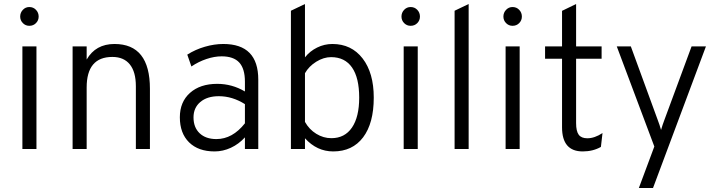

<svg xmlns="http://www.w3.org/2000/svg" viewBox="-20 -742 3574 956"><path d="M126 -613.5Q107 -613.5 93.8 -627Q80.5 -640.5 80.5 -659.5Q80.5 -679 93.8 -693Q107 -707 126 -707Q146 -707 159.2 -693Q172.5 -679 172.5 -659.5Q172.5 -640.5 159.2 -627Q146 -613.5 126 -613.5ZM91.5 0V-511H161.5V0Z M341.5 0V-511H411.5V-445.5Q456 -523 550 -523Q726.5 -523 726.5 -300V0H656.5V-312.5Q656.5 -384 626.5 -421.2Q596.5 -458.5 539.5 -458.5Q411.5 -458.5 411.5 -306.5V0Z M1048.5 12Q967.5 12 921.5 -33.2Q875.5 -78.5 875.5 -158Q875.5 -234.5 926 -279.5Q976.5 -324.5 1061.5 -324.5Q1135.5 -324.5 1199.5 -286.5V-335.5Q1199.5 -400 1171.2 -430.8Q1143 -461.5 1083.5 -461.5Q1047.5 -461.5 1008 -448.2Q968.5 -435 933 -411L912.5 -470Q952.5 -495.5 999.8 -509.2Q1047 -523 1092 -523Q1266 -523 1266 -345.5V0H1199.5V-58Q1169 -24.5 1129.5 -6.2Q1090 12 1048.5 12ZM1057.5 -49.5Q1137.5 -49.5 1199.5 -128V-223.5Q1137 -263 1069.5 -263Q1011.5 -263 977.5 -234.2Q943.5 -205.5 943.5 -157.5Q943.5 -107.5 974 -78.5Q1004.5 -49.5 1057.5 -49.5Z M1639 12Q1558 12 1498.5 -53.5V0H1428.5V-688.5L1498.5 -722V-456.5Q1523 -487.5 1559 -505.2Q1595 -523 1635 -523Q1730 -523 1785.5 -451Q1841 -379 1841 -256Q1841 -128.5 1788 -58.2Q1735 12 1639 12ZM1630 -54Q1696.5 -54 1732.5 -106.8Q1768.5 -159.5 1768.5 -256Q1768.5 -354.5 1732.8 -406Q1697 -457.5 1628.5 -457.5Q1591.5 -457.5 1554.8 -434.8Q1518 -412 1498.5 -377.5V-135Q1519.5 -97.5 1554.8 -75.8Q1590 -54 1630 -54Z M2024.5 -613.5Q2005.5 -613.5 1992.2 -627Q1979 -640.5 1979 -659.5Q1979 -679 1992.2 -693Q2005.5 -707 2024.5 -707Q2044.5 -707 2057.8 -693Q2071 -679 2071 -659.5Q2071 -640.5 2057.8 -627Q2044.5 -613.5 2024.5 -613.5ZM1990 0V-511H2060V0Z M2243.5 0V-688.5L2313.5 -722V0Z M2532 -613.5Q2513 -613.5 2499.8 -627Q2486.5 -640.5 2486.5 -659.5Q2486.5 -679 2499.8 -693Q2513 -707 2532 -707Q2552 -707 2565.2 -693Q2578.5 -679 2578.5 -659.5Q2578.5 -640.5 2565.2 -627Q2552 -613.5 2532 -613.5ZM2497.5 0V-511H2567.5V0Z M2881.5 12Q2778.5 12 2778.5 -108V-449.5H2694V-511H2778.5V-688L2848.5 -722V-511H2975.5V-449.5H2848.5V-129Q2848.5 -89 2861.5 -71.2Q2874.5 -53.5 2904.5 -53.5Q2940.5 -53.5 2980 -79.5L2972 -10.5Q2932.5 12 2881.5 12Z M3161 194 3238 -12.5 3051 -511H3121L3255 -144.5Q3260 -131.5 3263.8 -120Q3267.5 -108.5 3271.5 -95Q3275.5 -108.5 3279.2 -120Q3283 -131.5 3288 -144.5L3423.5 -511H3495L3231.5 194Z"/></svg>

Font: Overpass Light
Style: Regular
Weight: 300
Designer: Delve Withrington, Dave Bailey, Thomas Jockin
Foundry: Delve Fonts LLC
Version: Version 4.000; ttfautohint (v1.8.3)